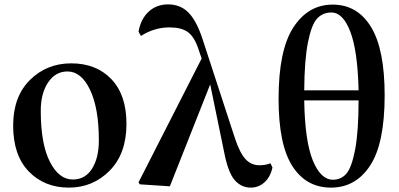

<svg xmlns="http://www.w3.org/2000/svg" viewBox="-20 -840 1821 876"><path d="M294 16Q183 16 111.5 -57.5Q40 -131 40 -267Q40 -399 116.5 -475Q193 -551 305 -551Q419 -551 488 -479Q557 -407 557 -275Q557 -139 480.5 -61.5Q404 16 294 16ZM312 -21Q369 -21 400 -70.5Q431 -120 431 -199Q431 -346 391 -430Q351 -514 288 -514Q233 -514 199.5 -464Q166 -414 166 -335Q166 -183 207.5 -102Q249 -21 312 -21Z M1214 -95 1223 -76Q1214 -33 1187 -8.5Q1160 16 1124 16Q1081 16 1051 -18Q1021 -52 1003 -144L939 -455L755 10L618 1L612 -8L900 -573L883 -623Q864 -676 834.5 -695.5Q805 -715 753 -715Q684 -715 623 -676L612 -696Q623 -755 659 -787.5Q695 -820 747 -820Q802 -820 838.5 -784Q875 -748 902 -668L1052 -209Q1075 -140 1101 -113Q1127 -86 1164 -86Q1191 -86 1214 -95Z M1616 -382H1368Q1371 -197 1407 -108.5Q1443 -20 1499 -20Q1537 -20 1561 -48.5Q1585 -77 1600.5 -159Q1616 -241 1616 -382ZM1368 -428H1616Q1612 -607 1578.5 -695Q1545 -783 1492 -783Q1452 -783 1426.5 -755Q1401 -727 1385 -646.5Q1369 -566 1368 -428ZM1735 -405Q1735 -186 1669 -85Q1603 16 1490 16Q1377 16 1314 -82Q1251 -180 1251 -389Q1251 -611 1318.5 -715Q1386 -819 1498 -819Q1610 -819 1672.5 -717.5Q1735 -616 1735 -405Z"/></svg>

Font: Swei Spring CJKtc
Style: Bold
Weight: 700
Version: Version 1.021